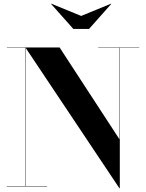

<svg xmlns="http://www.w3.org/2000/svg" viewBox="-20 -1006 788 1036"><path d="M418 -920 257 -986 255.5 -985 375.5 -850H460.5L580.5 -985L579 -986ZM17 -2V0H234V-2H118V-748.5L624.5 10H626.5V-748H731.5V-750H509.5V-748H624.5V-254.5L301.5 -750H17V-748H116V-2Z"/></svg>

Font: Bodoni* 96pt
Style: Bold
Weight: 700
Version: Version 2.3